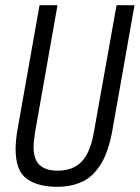

<svg xmlns="http://www.w3.org/2000/svg" viewBox="-20 -706 537 738"><path d="M199 12Q125 12 82.5 -19Q40 -50 40 -133Q40 -150 42 -170Q44 -190 48 -212L132 -686H201L115 -199Q113 -183 111 -168.5Q109 -154 109 -142Q109 -94 132 -72Q155 -50 202 -50Q261 -50 294.5 -85.5Q328 -121 341 -199L428 -686H497L413 -211Q398 -124 368 -75.5Q338 -27 296 -7.5Q254 12 199 12Z"/></svg>

Font: Archivo ExtraCondensed Light
Style: Italic
Weight: 300
Width: 2
Italic angle: -10°
Designer: Hector Gatti
Foundry: Omnibus-Type
Version: Version 2.001